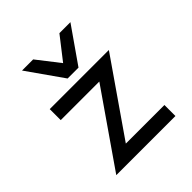

<svg xmlns="http://www.w3.org/2000/svg" viewBox="-203 -887 1024 1024"><g transform="rotate(-45 309.0 -375.0)"><path d="M268 -548 126 -750H210L309 -623L408 -750H491L350 -548ZM87 0 376 -417H85V-500H531L242 -83H533V0Z"/></g></svg>

Font: Hermit Light
Style: Regular
Weight: 300
Designer: Pablo Caro
Version: Version 2.000;PS 002.000;hotconv 1.0.88;makeotf.lib2.5.64775